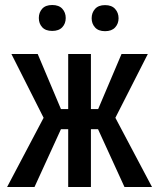

<svg xmlns="http://www.w3.org/2000/svg" viewBox="-20 -743 640 763"><path d="M369.6 -229.5 474.6 0H584L438.5 -274.9L567.4 -528.3H462.9L370.1 -309.6H341.3V-528.3H251V-309.6H222.2L129.9 -528.3H25.4L153.3 -274.9L8.3 0H117.2L222.2 -229.5H251V0H341.3V-229.5ZM134.3 -671.4Q134.3 -649.4 147.7 -634.8Q161.1 -620.1 187.5 -620.1Q213.9 -620.1 227.5 -634.8Q241.2 -649.4 241.2 -671.4Q241.2 -693.4 227.5 -708.3Q213.9 -723.1 187.5 -723.1Q161.1 -723.1 147.7 -708.3Q134.3 -693.4 134.3 -671.4ZM344.2 -670.4Q344.2 -648.9 357.7 -634Q371.1 -619.1 397.5 -619.1Q423.8 -619.1 437.5 -634Q451.2 -648.9 451.2 -670.4Q451.2 -692.4 437.5 -707.5Q423.8 -722.7 397.5 -722.7Q371.1 -722.7 357.7 -707.5Q344.2 -692.4 344.2 -670.4Z"/></svg>

Font: RobotoMono Nerd Font
Style: Regular
Weight: 400
Monospace: yes
Designer: Google
Version: Version 3.000;Nerd Fonts 3.2.1